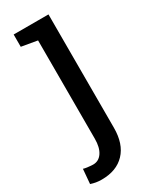

<svg xmlns="http://www.w3.org/2000/svg" viewBox="-221 -577 672 839"><g transform="rotate(-30 115.0 -157.0)"><path d="M27.3 213.4Q11.7 213.4 -1 211.2Q-13.7 209 -27.3 204.6L-21 131.3Q-14.2 133.8 2.2 135.7Q18.6 137.7 27.3 137.7Q56.2 137.7 73 112.5Q89.8 87.4 89.8 43.5V-452.6L10.3 -466.3V-528.3H186V43.5Q186 125 144 169.2Q102.1 213.4 27.3 213.4Z"/></g></svg>

Font: Roboto Slab
Style: Regular
Weight: 400
Designer: Google
Version: Version 2.000; ttfautohint (v1.8.1.43-b0c9)